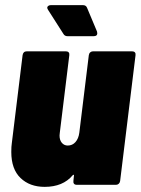

<svg xmlns="http://www.w3.org/2000/svg" viewBox="-20 -720 548 748"><path d="M342 -520H495Q502 -520 505.5 -516Q509 -512 508 -505L448 -15Q447 -8 442.5 -4Q438 0 432 0H278Q272 0 268.5 -4Q265 -8 266 -15L268 -35Q269 -38 267 -39Q265 -40 263 -37Q225 8 154 8Q96 8 60 -26.5Q24 -61 24 -128Q24 -150 26 -162L68 -505Q69 -512 73 -516Q77 -520 84 -520H237Q244 -520 247.5 -516Q251 -512 250 -505L213 -203L212 -192Q212 -174 221 -163.5Q230 -153 244 -153Q262 -153 274 -166.5Q286 -180 289 -203L326 -505Q327 -512 331.5 -516Q336 -520 342 -520ZM359 -590Q359 -579 345 -579H243Q232 -579 227 -588L167 -682Q164 -687 164 -690Q164 -694 168 -697Q172 -700 178 -700H303Q315 -700 319 -690L358 -597Q359 -594 359 -590Z"/></svg>

Font: Barlow Semi Condensed Black
Style: Italic
Weight: 900
Width: 4
Italic angle: -7°
Designer: Jeremy Tribby
Foundry: Tribby Type
Version: Version 1.408